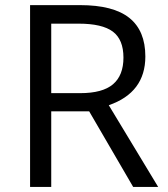

<svg xmlns="http://www.w3.org/2000/svg" viewBox="-20 -734 658 754"><path d="M181.2 -296.9V0H98.1V-713.9H293.9Q425.3 -713.9 488 -663.6Q550.8 -613.3 550.8 -512.2Q550.8 -370.6 407.2 -320.8L601.1 0H502.9L330.1 -296.9ZM181.2 -368.2H294.9Q382.8 -368.2 423.8 -403.1Q464.8 -438 464.8 -507.8Q464.8 -578.6 423.1 -609.9Q381.3 -641.1 289.1 -641.1H181.2Z"/></svg>

Font: f0_2797  
Style: Regular
Weight: 400
Foundry: Ascender Corporation
Version: Version 1.10